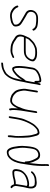

<svg xmlns="http://www.w3.org/2000/svg" viewBox="1156 -1860 834 3187"><g transform="rotate(90 1573.5 -267.0)"><path d="M147.7 -377C143.3 -349.4 147.9 -325.4 161.3 -305C169.8 -289.2 198.3 -269.2 246.8 -245C277.1 -229.9 298.2 -213.1 333.5 -193.3C354.6 -181.5 385.6 -154.2 388.2 -125.6C389.6 -110.5 390.1 -101.5 389.6 -98.5C389.1 -95.5 388.3 -92.3 387.1 -89C369.3 -69.4 331.5 -56.1 273.8 -49C241.2 -42.7 212 -45.7 186.2 -58C142.4 -79 114 -108.3 101.1 -146C95 -163.8 66.7 -150.1 72.9 -132C88 -87.9 111.9 -64.1 155 -38.3C173.4 -27.3 193.5 -20.6 215.3 -18.2C262 -13.1 277.7 -20.2 322.2 -26.9C344 -30.2 363.5 -37.7 380.8 -49.4C405.1 -66 415.5 -72.9 419.4 -97.5C423.1 -120.8 415 -153.9 406 -170.6C394 -192.7 363.5 -213.1 341.6 -225C318.5 -237.5 289.1 -258.4 264.1 -272C218.8 -294.5 193.5 -311.5 188.2 -323C177.8 -337.5 174.3 -355.5 177.7 -377C185.2 -424 222.9 -451 277.4 -451H320.4C326.4 -451 332.4 -450.7 338.3 -450C369.4 -446.5 415.1 -445.4 432.2 -428C439.4 -420.7 445.5 -415.7 450.4 -413C452.2 -411.7 453.8 -409 455.1 -405L458.7 -396C465 -377.6 495 -393.9 487.9 -410L483.5 -420C477.1 -435.2 469.1 -438.5 458 -448C435.1 -469.5 404.1 -473.7 364.2 -478L345.5 -480C339.3 -480.7 332.5 -481 325.2 -481H282.2C212.4 -481 157.9 -441.5 147.7 -377Z M611.7 -276C619.7 -294 626 -310.8 636.2 -325.8C641.1 -333 656.4 -348.4 681.9 -372C708.5 -398.4 743.5 -417.8 787.1 -430C799 -433.3 820.2 -435 850.9 -435C889.9 -435 935.1 -430.6 955.9 -409.5C968.6 -396.5 970 -397.7 966.2 -374C964.7 -364 960.8 -354.3 954.6 -345C936.6 -315.5 916.9 -296.5 895.6 -288C880.3 -280 854.4 -276 817.7 -276ZM599 -246H813C864.1 -246 895.5 -250.8 935.2 -279.7C956.2 -295 991.1 -341.8 996.2 -373.7C1001.5 -407.2 998.6 -412.1 980.2 -430.5C952.1 -458.5 911.5 -465 850.6 -465C808.7 -465 777.4 -460 756.7 -450.1C741.2 -442.7 726 -435.4 710.8 -428.2C683.6 -415.3 655.5 -385.2 635.5 -366C612.2 -343.7 603.3 -329.4 587.5 -291.5C571.1 -252.3 562.6 -243.6 555.5 -199C551 -170.4 557.2 -144.5 574.1 -121.5C587.5 -103.2 607.6 -96.2 624.2 -83.5C637.4 -73.4 650.5 -66.4 664.6 -57.1C677.6 -48.6 706.9 -40.4 722 -33.8C729.9 -30.3 756.5 -27.1 801.8 -24H826.8C849.5 -24 876.6 -31.3 908.3 -46L930.9 -56C941.1 -60.8 944.6 -67.6 941.1 -76.5C935.3 -91.4 922.2 -84.5 898.4 -72C872.5 -60 849.8 -54 830.3 -54C799.8 -54 771.4 -57.9 748.5 -60C726.8 -62 727.4 -66.1 702.8 -73.9C688.2 -78.5 668.4 -90.3 643.3 -109.5C636.8 -114.5 630.1 -118.7 623.3 -122C593.9 -136.4 580.6 -168.2 586.9 -207.5C589.9 -226.7 594.5 -233.5 599 -246Z M1363.8 -510 1360.9 -498C1358 -486.3 1355.2 -479.7 1353.4 -470C1354.5 -512.7 1344.6 -534 1323.6 -534H1310.6C1282.8 -534 1263.6 -525.3 1239.3 -519.7C1216.2 -514.5 1184.8 -495.5 1166.5 -485.6C1153.2 -478.4 1124.8 -447.8 1118.2 -434C1113.1 -423.2 1106 -410.4 1103.7 -396L1085.4 -280.5C1083.9 -270.8 1082.7 -261.3 1081.9 -252L1077.2 -197C1074.2 -167.2 1077.2 -165.2 1077 -132.2C1076.9 -114.4 1082.1 -93.8 1092.7 -70.5C1107.1 -38.7 1150.7 -51.7 1181.5 -75.5C1187.9 -80.5 1195.3 -86.2 1203.7 -92.5C1225.1 -108.8 1225 -111.7 1247.4 -133.5C1259.5 -145.2 1271.4 -160.6 1283.2 -179.5C1295 -198.5 1302.6 -210.3 1306.1 -215L1304 -202C1297.7 -162.1 1285.6 -117.6 1276 -82C1270.7 -62.5 1264.2 -53.4 1255.9 -34.3C1249.4 -19.3 1237.4 -3 1229.6 9L1203.5 39.3C1199.3 44.2 1186 52.8 1163.7 65C1121.6 90.4 1092.3 94.2 1043.3 99L1033.2 100C1013.1 103.3 1013 133.1 1032.4 130L1042.6 129C1063.7 126.7 1088 125.5 1107.7 119C1137.1 109.3 1138.9 109.5 1176.3 90.6C1212.9 72.1 1219.3 64.2 1238.5 41C1270.2 7.1 1295.3 -42.7 1313.8 -108.4C1322 -137.5 1327.8 -163.2 1331.4 -185.5C1334.9 -207.8 1337.9 -224.3 1340.2 -235L1354.4 -299L1367.3 -368L1382 -461C1383.8 -472.3 1386.7 -484 1390.6 -496L1393.3 -507C1394.9 -517.2 1391.1 -522.7 1381.9 -523.5C1374 -524.2 1365 -517.9 1363.8 -510ZM1324.5 -300C1323.2 -292 1321.6 -284 1319.7 -276C1317.5 -274.7 1315.6 -273 1313.9 -271L1305.3 -261C1298.7 -253 1292.9 -245.7 1287.9 -239C1261.4 -195.2 1237.6 -162.8 1216.5 -142C1204.6 -130.3 1201.6 -126.2 1186.7 -115C1174.3 -105.7 1146.1 -79.3 1126.4 -81.5C1123.5 -81.8 1120.1 -86.1 1116.4 -94.2C1112.6 -102.4 1110.1 -113 1109 -126C1104.8 -171.5 1106.9 -189.1 1110.1 -228L1115.5 -281L1133.7 -396C1134.7 -402 1139 -412.4 1146.7 -427.2C1154.4 -441.9 1173.7 -457.6 1204.4 -474.3C1220.6 -483.1 1234.2 -488.8 1245.1 -491.2C1266.3 -496.1 1281.5 -504 1305.8 -504H1317.8C1322.3 -495.1 1323.9 -480.8 1322.5 -461.1C1320.9 -438.3 1323.8 -412.3 1346.5 -426L1337.3 -368Z M1826.6 -452 1805 -316C1795.1 -253 1774.5 -204.4 1750.6 -147.7C1741.3 -125.5 1727.2 -102.6 1708.5 -79C1689.3 -56.7 1668.5 -46.8 1645.8 -49.5C1637.3 -50.5 1630 -51.3 1623.7 -52C1603.7 -54.1 1563.7 -74.1 1552.4 -85.8C1543.9 -94.6 1537 -101.3 1531.8 -106C1515.4 -120 1502.6 -145.6 1493.5 -183C1484.4 -220.4 1481.5 -249.4 1484.8 -270L1515.5 -464C1516.7 -471.9 1510.8 -479 1502.9 -479C1494.9 -479 1486.7 -471.9 1485.5 -464L1454.8 -270C1452.4 -255.3 1453.7 -232 1458.7 -200C1466.1 -145.4 1482.6 -106.4 1508.1 -83C1514 -77.7 1524 -68.5 1538.4 -55.5C1552.7 -42.5 1577.7 -31.3 1613.5 -22C1621.4 -21.3 1630.7 -20.5 1641.6 -19.5C1672.1 -16.7 1684.8 -25.1 1709.1 -41.7C1724.4 -52.2 1739.1 -69.5 1753.1 -93.7C1767.2 -117.8 1776.5 -135.3 1781.1 -146C1780.2 -140.1 1779 -126.3 1778 -120C1777.4 -116 1777.1 -107.6 1777.3 -94.9C1777.5 -72.7 1774.9 -56.5 1777 -38L1782.6 -10C1782.7 8.4 1815.4 -1.4 1812.2 -20L1807.6 -48C1806.3 -52.7 1805.9 -58.2 1806.2 -64.5C1806.9 -76.6 1805.8 -106.1 1808 -120L1815.1 -190L1856.6 -452C1857.8 -459.9 1851.9 -467 1844 -467C1836 -467 1827.8 -459.9 1826.6 -452Z M1923 6C1931 6 1939.2 -1.1 1940.4 -9L1957.2 -115C1967.4 -179.2 1984.7 -238.9 2009.2 -294.1C2031.2 -343.9 2038.5 -352.8 2058.2 -385.9C2073.5 -411.5 2113.3 -451.7 2137.6 -465C2147.7 -470.5 2164.4 -470.9 2177.2 -475C2187.9 -475 2196.2 -466.3 2202.1 -449C2219.7 -397.4 2229.6 -349.3 2231.6 -304.7C2232.4 -287.2 2233.7 -267.7 2235.4 -246.2C2239.3 -196.5 2236.6 -206.7 2238.7 -153C2239.7 -127.6 2237.1 -95.6 2231 -57C2227.1 -32.3 2226 -10.7 2227.7 8C2224.5 28.3 2256.9 24.8 2257.5 2C2258 -15.8 2258.4 -40.7 2262.2 -64.2C2264.5 -78.9 2265.6 -90.1 2265.5 -97.7C2265.1 -119.4 2267.9 -135.4 2267.2 -160.2C2266.4 -189 2268.5 -212 2266.4 -239C2263.4 -276.4 2264.4 -321.1 2257.3 -355.5C2250.1 -390.5 2243.4 -424.4 2231.3 -463C2218.9 -494.3 2201.1 -508 2177.8 -504.4C2150.3 -500 2130.3 -495.7 2107.1 -477.4C2092.3 -465.8 2082.4 -457 2077.4 -451C2072 -446.3 2067.1 -441.3 2062.6 -436C2051.5 -422.9 2043.1 -415.1 2033 -398C2008.8 -361.1 1986.9 -318.1 1967.6 -269C1951.9 -237 1938.4 -185.7 1927.2 -115L1910.4 -9C1909.2 -1.1 1915.1 6 1923 6Z M2706.8 -649 2705.4 -640C2703.7 -629.3 2703.3 -612.3 2704.3 -589C2707.5 -537.9 2702.6 -461.6 2689.5 -360C2688.1 -348.7 2687.2 -340 2686.9 -334C2685.6 -338.7 2683.4 -348.2 2680.1 -362.8C2672.5 -396.7 2656.9 -425.8 2642.1 -455C2623.8 -495 2597.3 -515 2562.6 -515C2533.1 -517.5 2504.4 -508.8 2476.5 -489C2436.5 -458.9 2424.2 -417.7 2413.1 -347.6C2408.8 -320.6 2405.1 -277.2 2401.9 -217.1C2400.4 -188.5 2406 -140.5 2418.6 -73C2430.4 -19.3 2449.6 15.4 2476.1 31C2494.5 41 2522.6 39.7 2560.3 27.1C2574 22.5 2590.6 10.9 2610.1 -7.6C2629.6 -26.1 2647 -51.9 2662.5 -85C2679.3 -128.3 2689.8 -163 2693.9 -189L2710.4 -293C2724.2 -380.3 2731.6 -441.7 2732.5 -477C2733.5 -512.3 2734.3 -537.7 2735.1 -553C2736.4 -578.9 2731.3 -614.1 2735.4 -640L2736.8 -649C2738 -656.9 2732.1 -664 2724.2 -664C2716.2 -664 2708 -656.9 2706.8 -649ZM2675.2 -260 2663.9 -189C2657.6 -148.9 2631.3 -83.9 2622.2 -71C2602 -33.7 2563.4 9 2510.1 9C2471.6 9 2446.5 -54.7 2434.8 -182C2430.4 -230 2433.5 -287.1 2443.9 -353.2C2452.6 -407.7 2461.2 -444.9 2492.3 -466C2506.1 -475.4 2512.4 -476.4 2526.3 -482C2551.9 -489 2573.9 -485.2 2592.4 -470.8C2604.3 -461.5 2633.9 -401.2 2639.1 -386C2645.3 -368.1 2655.6 -342.3 2657.4 -316.2C2658.5 -299.4 2659.6 -287.7 2660.5 -281L2660.9 -271C2661.8 -263.7 2666.5 -260 2675.2 -260Z M2839.7 -55C2861.7 -55 2887.8 -57.7 2918 -63L2937.8 -68C2952 -71.7 2962 -75.5 2976.7 -77C2988.6 -78.2 2993.5 -81 3004.8 -81H3029.8C3032.5 -81 3035.3 -82 3038.3 -84C3047.5 -57.2 3057.8 -40.2 3069.2 -33L3079.1 -26C3091.8 -17.6 3115.6 -40.5 3098.2 -52L3088.3 -59C3084.1 -61.7 3079.7 -67.8 3075.3 -77.5C3066.2 -97 3064.3 -102.8 3069.1 -133L3084 -227C3086.3 -241.9 3091.5 -264 3094.3 -276.5C3096.4 -286.1 3100.6 -288 3099 -297C3100.4 -301.7 3101.5 -306.3 3102.3 -311C3110.2 -344.5 3110.9 -374.5 3104.5 -401C3102.1 -411 3094.9 -423.2 3082.8 -437.5C3070.7 -451.8 3045.7 -459 3007.7 -459C2972.3 -456.5 2946.2 -453.5 2929.3 -450C2885.4 -436.1 2854.6 -418.4 2836.9 -397L2828.3 -387C2813.8 -371 2836.4 -354 2849.6 -370L2858.2 -380C2881.3 -405.4 2923.9 -422.3 2955.8 -425C2986.1 -427.6 3010.1 -430.1 3045.9 -423.5C3054.8 -421.9 3062.7 -414.4 3069.5 -401C3079.2 -386.6 3081.3 -361.6 3075.6 -326C3067 -330.7 3052.6 -333 3032.2 -333C2994.5 -333 2923.2 -310.8 2899.2 -295.9C2841.9 -260.4 2807.6 -219.5 2796.4 -173C2781.1 -109.9 2780.4 -55 2839.7 -55ZM3054 -227 3039.1 -133C3037.8 -125 3037 -117.7 3036.6 -111H3010.8C3002.7 -111 2996.3 -110.5 2991.8 -109.5C2970.1 -104.7 2964.1 -106.1 2935.4 -97L2915.6 -92C2892.9 -87.1 2869.3 -85 2842.5 -85C2831.1 -85 2824 -89.3 2821 -98C2815.6 -113.8 2823.8 -169.3 2833.7 -190.5C2852.9 -232 2884 -261 2927 -277.5C2934.8 -280.5 2944.6 -284.3 2956.5 -289C2979.7 -298.1 3000.1 -299.5 3025 -303H3045C3052.3 -303 3059.9 -298.3 3067.8 -289C3064.3 -283.7 3059.7 -263 3054 -227Z"/></g></svg>

Font: MewTooHand
Style: Ita
Weight: 400
Designer: Mew Too, Robert Jablonski
Version: Version 0.77